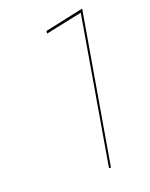

<svg xmlns="http://www.w3.org/2000/svg" viewBox="-134 -777 665 850"><g transform="rotate(-20 198.5 -352.5)"><path d="M176 -654 348 -690 230 0H239L360 -705L178 -666Z"/></g></svg>

Font: Jost* 200 Hairline Italic
Style: Italic
Weight: 100
Italic angle: -10°
Version: Version 3.200; ttfautohint (v0.97) -l 8 -r 50 -G 200 -x 14 -